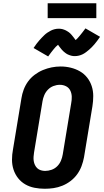

<svg xmlns="http://www.w3.org/2000/svg" viewBox="-20 -1156 640 1184"><path d="M256 8Q224 8 193 2Q162 -4 136 -19Q110 -34 91.5 -57.5Q73 -81 63.5 -110Q54 -139 54 -171Q54 -203 60 -234L112 -549Q116 -576 126 -603Q136 -630 153 -653.5Q170 -677 194 -695Q218 -713 244.5 -724Q271 -735 298.5 -740.5Q326 -746 354 -746Q386 -746 416.5 -738.5Q447 -731 473 -716Q499 -701 517.5 -677.5Q536 -654 545.5 -625Q555 -596 555 -564Q555 -532 550 -501L498 -186Q493 -159 483 -132Q473 -105 456 -81.5Q439 -58 415.5 -40Q392 -22 365 -11Q338 0 310.5 4Q283 8 256 8ZM258 -102Q278 -102 298 -109Q318 -116 333 -131Q348 -146 356 -165.5Q364 -185 367 -204L419 -519Q423 -539 422.5 -559.5Q422 -580 413.5 -597.5Q405 -615 387.5 -624Q370 -633 349 -633Q329 -633 309.5 -625.5Q290 -618 275.5 -603Q261 -588 253 -569Q245 -550 242 -531L190 -216Q188 -203 187 -189.5Q186 -176 188 -163Q190 -150 195.5 -138.5Q201 -127 210 -118.5Q219 -110 232 -106Q245 -102 258 -102ZM277 -808 187 -860Q196 -874 204.5 -885Q213 -896 221.5 -906Q230 -916 238 -924Q246 -932 253.5 -939.5Q261 -947 272 -954.5Q283 -962 294 -967.5Q305 -973 317.5 -976Q330 -979 342 -979Q347 -979 353 -978.5Q359 -978 364.5 -976.5Q370 -975 375.5 -973Q381 -971 386 -968.5Q391 -966 395.5 -963Q400 -960 404 -957.5Q408 -955 413 -950Q418 -945 421.5 -941Q425 -937 428 -933Q431 -929 434 -925.5Q437 -922 440 -917.5Q443 -913 446 -909Q454 -915 459.5 -921.5Q465 -928 472.5 -936.5Q480 -945 488.5 -956.5Q497 -968 507 -981L597 -929Q588 -916 579.5 -904.5Q571 -893 562.5 -883Q554 -873 546 -865Q538 -857 530 -850Q522 -843 511.5 -835Q501 -827 490 -821.5Q479 -816 466.5 -813Q454 -810 442 -810Q436 -810 430.5 -810.5Q425 -811 419.5 -812.5Q414 -814 408.5 -816Q403 -818 397.5 -820.5Q392 -823 388 -826Q384 -829 380 -832Q376 -835 371 -839.5Q366 -844 362.5 -848Q359 -852 356 -856Q353 -860 350 -863.5Q347 -867 343.5 -872Q340 -877 338 -880Q330 -874 324 -867.5Q318 -861 311 -852.5Q304 -844 295.5 -833Q287 -822 277 -808ZM574 -1044H274V-1136H574Z"/></svg>

Font: Iosevka Curly Slab XBdExObl
Style: Regular
Weight: 800
Width: 7
Italic angle: -9°
Monospace: yes
Designer: Belleve Invis
Foundry: Belleve Invis
Version: Version 11.1.0; ttfautohint (v1.8.3)